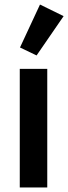

<svg xmlns="http://www.w3.org/2000/svg" viewBox="-20 -825 300 845"><path d="M67 0V-522H188V0ZM141 -581 68 -616 156 -805 260 -754Z"/></svg>

Font: IBM Plex Sans Cond SmBld
Style: Regular
Weight: 600
Width: 3
Designer: Mike Abbink, Paul van der Laan, Pieter van Rosmalen
Foundry: Bold Monday
Version: Version 1.3